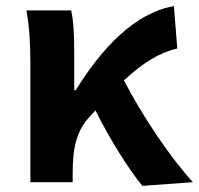

<svg xmlns="http://www.w3.org/2000/svg" viewBox="-20 -594 649 626"><path d="M444 12 609 0C531 -85 441 -222 384 -332C447 -390 499 -422 558 -436L547 -574C419 -552 311 -436 227 -300H222V-423C222 -475 220 -526 212 -560H66C77 -503 79 -437 79 -393V0H217V-33C217 -114 231 -169 271 -212L291 -234C342 -134 397 -46 444 12Z"/></svg>

Font: Noto Sans TC
Style: Bold
Weight: 700
Designer: Ryoko NISHIZUKA 西塚涼子 (kana, bopomofo & ideographs); Paul D. Hunt (Latin, Greek & Cyrillic); Sandoll Communications 산돌커뮤니
Foundry: Adobe
Version: Version 2.004;hotconv 1.0.118;makeotfexe 2.5.65603